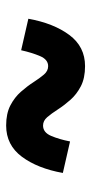

<svg xmlns="http://www.w3.org/2000/svg" viewBox="148 -624 303 640"><g transform="rotate(90 300.0 -304.5)"><path d="M399 -173Q359 -173 332 -187Q305 -201 286.5 -222Q268 -243 254.5 -264Q241 -285 229 -299Q217 -313 201 -313Q179 -313 167.5 -286Q156 -259 148 -223L43 -247Q58 -331 97 -383.5Q136 -436 201 -436Q241 -436 268 -422Q295 -408 313.5 -387Q332 -366 345.5 -345Q359 -324 371 -310Q383 -296 399 -296Q422 -296 433.5 -323Q445 -350 452 -386L557 -362Q542 -278 503 -225.5Q464 -173 399 -173Z"/></g></svg>

Font: Lilex Nerd Font
Style: Bold
Weight: 700
Designer: Mike Abbink, Paul van der Laan, Pieter van Rosmalen, Mikhael Khrustik
Foundry: Mikhael Khrustik
Version: Version 2.400; ttfautohint (v1.8.4.7-5d5b);Nerd Fonts 3.3.0